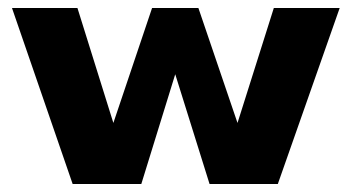

<svg xmlns="http://www.w3.org/2000/svg" viewBox="-20 -461 881 481"><path d="M10 -441H174L264 -153L361 -441H477L575 -153L666 -441H831L676 0H505L419 -275L334 0H162Z"/></svg>

Font: Teachers[wght]
Style: Regular
Weight: 400
Designer: Alfredo Marco Pradil & Chank Diesel
Version: Version 1.000;Glyphs 3.1.2 (3151)